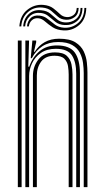

<svg xmlns="http://www.w3.org/2000/svg" viewBox="-20 -766 428 786"><path d="M322.8 0V-466.8Q322.8 -486.2 319.9 -508.2Q317 -530.2 307 -549.8Q297 -569.2 275.8 -581.6Q254.5 -594 217.8 -594Q180.2 -594 153.8 -576.9Q127.2 -559.8 110.2 -527.8H105.8L112.5 -600H128L128.2 -593.5L119 -554H122Q138.5 -579.5 163.2 -593.5Q188 -607.5 222 -607.5Q264.8 -607.5 288.5 -592.8Q312.2 -578 322.8 -555.6Q333.2 -533.2 335.6 -509.9Q338 -486.5 338 -469.2V0ZM53 0V-600H68.5V0ZM83.8 0V-600H99L95.8 -493.2H99.8Q113.5 -532.8 142.1 -556.5Q170.8 -580.2 213.8 -580Q265.8 -579.8 286.5 -550.5Q307.2 -521.2 307.2 -465.8V0H292V-464Q292 -511.5 274.8 -538.9Q257.5 -566.2 208.5 -566.2Q171.8 -566.2 147.5 -549.4Q123.2 -532.5 111.2 -506.9Q99.2 -481.2 99.2 -454.8V0ZM114.8 0V-456Q114.8 -493.5 137.2 -522.5Q159.8 -551.5 205.2 -551.5Q238.5 -551.5 253.5 -537.4Q268.5 -523.2 272.6 -502.5Q276.8 -481.8 276.8 -461.5V0H261.2V-460.8Q261.2 -477.5 258.4 -495.4Q255.5 -513.2 243.4 -525.5Q231.2 -537.8 203.2 -537.8Q166.5 -537.8 148.6 -514Q130.8 -490.2 130.8 -457.2V0ZM59.2 -657.8Q62.5 -702.2 91.5 -725.5Q120.5 -748.8 156.8 -746Q182.8 -743.8 198 -732Q213.2 -720.2 225.1 -708.8Q237 -697.2 252.8 -696.2Q268 -695 280.6 -704Q293.2 -713 294.2 -733.5H302Q301.5 -708 285.5 -696Q269.5 -684 249.8 -685.2Q229.5 -686.2 216.8 -697.8Q204 -709.2 190.4 -721Q176.8 -732.8 154 -735Q119.2 -738.5 94.4 -716.5Q69.5 -694.5 67 -657.8ZM75 -657.8Q77 -688.8 97.4 -708.1Q117.8 -727.5 148.8 -724Q171.8 -722 186 -710.1Q200.2 -698.2 213.5 -686.9Q226.8 -675.5 246.2 -674.2Q272.2 -672.8 290.9 -687.8Q309.5 -702.8 309.8 -733.5H317.5Q317 -697.5 295.4 -679.6Q273.8 -661.8 244.5 -663.5Q222.2 -664.5 207.5 -676Q192.8 -687.5 179.2 -699.2Q165.8 -711 146.8 -713Q119.5 -716 102 -699.8Q84.5 -683.5 82.8 -657.8ZM90.5 -657.8Q92 -678.2 105.2 -691.6Q118.5 -705 142.5 -702Q161.2 -700 175.5 -688.2Q189.8 -676.5 205.1 -665.1Q220.5 -653.8 242.2 -652.5Q274.5 -650.5 299.6 -671.6Q324.8 -692.8 325.5 -733.5H333.2Q332.2 -687.5 304.1 -663.5Q276 -639.5 240.5 -641.5Q213.8 -642.8 196 -654.2Q178.2 -665.8 165.1 -677.5Q152 -689.2 139.2 -691Q121.8 -693.5 110.6 -683.2Q99.5 -673 98.2 -657.8Z"/></svg>

Font: Big Shoulders Inline Display Medium
Style: Regular
Weight: 500
Designer: Patric King
Foundry: XO Type Co
Version: Version 1.000